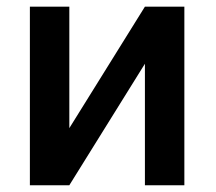

<svg xmlns="http://www.w3.org/2000/svg" viewBox="-20 -548 640 568"><path d="M408.7 -528.3H525.4V0H408.7V-359.4L185.1 0H68.4V-528.3H185.1V-168.9Z"/></svg>

Font: Roboto Mono
Style: Regular
Weight: 500
Designer: Google
Version: Version 2.000986; 2015; ttfautohint (v1.3)